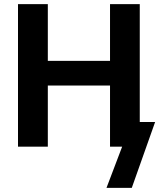

<svg xmlns="http://www.w3.org/2000/svg" viewBox="-20 -708 769 927"><path d="M494.1 199.2 569.8 0H511.2V-294.9H210.9V0H66.9V-688H210.9V-414.1H511.2V-688H654.8V-119.1H729L616.2 199.2Z"/></svg>

Font: Libra Sans Modern
Style: Bold
Weight: 700
Foundry: Stefan Peev, Context Ltd
Version: Version 1.000